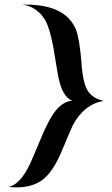

<svg xmlns="http://www.w3.org/2000/svg" viewBox="-20 -637 483 830"><path d="M15 171Q66 164 111 69Q122 45 144 -8Q191 -125 224 -163Q256 -199 293 -202Q249 -216 231 -310Q227 -330 220 -375Q202 -499 177 -547Q142 -608 77 -617H92Q263 -617 308 -510Q324 -469 332 -368Q338 -275 361 -242Q384 -210 428 -201Q343 -186 295 -96Q288 -82 247 16Q208 110 159 144Q115 173 52 173Q40 173 15 171Z"/></svg>

Font: Sagha
Style: Regular
Weight: 400
Designer: MUHAMMAD YONI
Version: Version 001.000